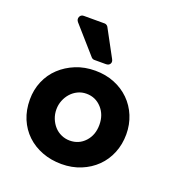

<svg xmlns="http://www.w3.org/2000/svg" viewBox="-120 -738 785 848"><g transform="rotate(20 272.5 -314.5)"><path d="M262 -429Q311 -429 352 -412.5Q393 -396 423 -366.5Q453 -337 469.5 -297Q486 -257 486 -211Q486 -164 469.5 -123.5Q453 -83 423 -53.5Q393 -24 351.5 -7Q310 10 261 10Q212 10 170 -6Q128 -22 97.5 -51Q67 -80 50 -120.5Q33 -161 33 -211Q33 -257 50 -297Q67 -337 98 -366Q129 -395 170.5 -412Q212 -429 262 -429ZM260 -100Q303 -100 331.5 -131Q360 -162 360 -210Q360 -257 332 -288Q303 -320 260 -320Q238 -320 219.5 -311Q201 -302 187.5 -287Q174 -272 166 -252Q158 -232 158 -210Q158 -187 166 -167Q174 -147 187.5 -132Q201 -117 220 -108.5Q239 -100 260 -100ZM229 -639Q234 -639 239 -635.5Q244 -632 246 -627L313 -503Q320 -491 314.5 -481.5Q309 -472 295 -472H241Q233 -472 227 -478L116 -604Q107 -615 112 -627Q117 -639 131 -639Z"/></g></svg>

Font: Stadtwerke
Style: Bold
Weight: 700
Designer: Santiago Orozco
Foundry: Typemade
Version: Version 1.003